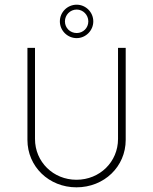

<svg xmlns="http://www.w3.org/2000/svg" viewBox="-20 -802 662 830"><path d="M311.5 -637.2C350.6 -637.2 383.3 -669.9 383.3 -709.5C383.3 -749.5 350.6 -781.7 311.5 -781.7C271.5 -781.7 238.8 -749.5 238.8 -709.5C238.8 -669.9 271.5 -637.2 311.5 -637.2ZM311.5 -659.2C283.2 -659.2 260.7 -681.2 260.7 -709.5C260.7 -737.3 283.2 -760.7 311.5 -760.7C339.4 -760.7 361.8 -737.3 361.8 -709.5C361.8 -681.2 339.4 -659.2 311.5 -659.2ZM310.5 7.8C430.7 7.8 523.4 -82 523.4 -197.3V-595.2H490.2V-201.2C490.2 -102.5 411.6 -24.9 310.5 -24.9C210 -24.9 131.3 -102.5 131.3 -201.2V-595.2H98.6V-197.3C98.6 -82 191.4 7.8 310.5 7.8Z"/></svg>

Font: Now ExtraLight
Style: Regular
Weight: 200
Designer: Alfredo Marco Pradil
Foundry: Alfredo Marco Pradil
Version: Version 1.200;hotconv 1.0.109;makeotfexe 2.5.65596